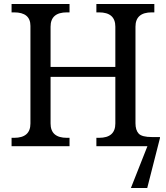

<svg xmlns="http://www.w3.org/2000/svg" viewBox="-20 -734 833 964"><path d="M660.2 -115.2Q660.2 -80.6 676.3 -63.2Q692.4 -45.9 743.2 -45.9H783.2V-41L719.2 210H637.2L720.2 0H463.9V-42H477.1Q559.1 -42 559.1 -113.8V-348.1H233.9V-113.8Q233.9 -42 315.9 -42H329.1V0H38.1V-42H50.8Q132.8 -42 132.8 -113.8V-604Q132.8 -671.9 50.8 -671.9H38.1V-713.9H329.1V-671.9H315.9Q233.9 -671.9 233.9 -600.1V-397.9H559.1V-600.1Q559.1 -671.9 477.1 -671.9H463.9V-713.9H754.9V-671.9H742.2Q660.2 -671.9 660.2 -600.1Z"/></svg>

Font: Noto Serif
Style: Regular
Weight: 400
Designer: Monotype Design team
Foundry: Monotype Imaging Inc.
Version: Version 1.02